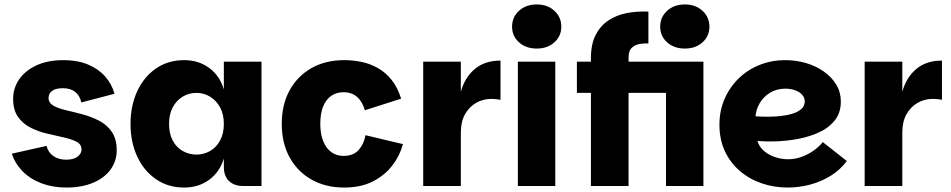

<svg xmlns="http://www.w3.org/2000/svg" viewBox="-20 -835 4268 862"><path d="M278 7Q217 7 166.5 -12Q116 -31 82 -65.5Q48 -100 33 -145L189 -180Q196 -151 219.5 -134.5Q243 -118 277 -118Q310 -118 328 -131.5Q346 -145 346 -164Q346 -187 324 -198.5Q302 -210 266.5 -218Q231 -226 192 -235Q153 -244 118 -261.5Q83 -279 61 -310Q39 -341 39 -391Q39 -439 65.5 -478Q92 -517 142.5 -541Q193 -565 266 -565Q327 -565 373.5 -546Q420 -527 450.5 -493.5Q481 -460 494 -414L345 -375Q339 -405 318 -422Q297 -439 262 -439Q230 -439 214 -427Q198 -415 198 -395Q198 -373 220 -360.5Q242 -348 277 -340Q312 -332 351 -321.5Q390 -311 425 -293Q460 -275 482 -243Q504 -211 504 -160Q504 -112 476.5 -74Q449 -36 398 -14.5Q347 7 278 7Z M807 7Q734 7 679.5 -31Q625 -69 595.5 -133.5Q566 -198 566 -279Q566 -359 595.5 -424Q625 -489 679.5 -527Q734 -565 807 -565Q871 -565 918.5 -530.5Q966 -496 985 -434V-558H1154V0H1071Q1031 0 1008 -22.5Q985 -45 985 -85V-123Q966 -62 918.5 -27.5Q871 7 807 7ZM862 -141Q895 -141 923 -157Q951 -173 968 -204Q985 -235 985 -279Q985 -322 968 -353Q951 -384 923 -401Q895 -418 862 -418Q828 -418 800 -401Q772 -384 755.5 -353Q739 -322 739 -279Q739 -235 755.5 -204Q772 -173 800.5 -157Q829 -141 862 -141Z M1525 7Q1442 7 1379 -28.5Q1316 -64 1280.5 -128Q1245 -192 1245 -279Q1245 -365 1280 -429Q1315 -493 1378 -529Q1441 -565 1525 -565Q1565 -565 1603.5 -557Q1642 -549 1676.5 -529.5Q1711 -510 1738 -476.5Q1765 -443 1781 -392L1618 -340Q1607 -379 1583 -400Q1559 -421 1522 -421Q1491 -421 1467.5 -405Q1444 -389 1431 -357.5Q1418 -326 1418 -279Q1418 -234 1431 -201.5Q1444 -169 1467.5 -152Q1491 -135 1522 -135Q1567 -135 1590.5 -162Q1614 -189 1621 -228L1789 -188Q1776 -138 1742.5 -93.5Q1709 -49 1655 -21Q1601 7 1525 7Z M1880 0V-558H2049V0ZM2023 -240 2049 -423Q2067 -488 2112 -525.5Q2157 -563 2227 -563V-387Q2216 -389 2206 -390Q2196 -391 2186 -391Q2149 -391 2118 -373.5Q2087 -356 2068 -322.5Q2049 -289 2049 -240Z M2305 0V-558H2473V0ZM2390 -617Q2341 -617 2310 -645Q2279 -673 2279 -715Q2279 -758 2310 -786.5Q2341 -815 2390 -815Q2438 -815 2469 -786.5Q2500 -758 2500 -715Q2500 -673 2469 -645Q2438 -617 2390 -617Z M2633 0V-418H2570V-558H2633V-574Q2633 -637 2654.5 -678.5Q2676 -720 2712.5 -744Q2749 -768 2795 -776.5Q2841 -785 2891 -783V-640Q2872 -641 2851.5 -637.5Q2831 -634 2816.5 -620.5Q2802 -607 2802 -577V-558H3073V-418H2802V0ZM2970 0V-558H3138V0ZM3055 -617Q3006 -617 2975 -645Q2944 -673 2944 -715Q2944 -758 2975 -786.5Q3006 -815 3055 -815Q3103 -815 3134 -786.5Q3165 -758 3165 -715Q3165 -673 3134 -645Q3103 -617 3055 -617Z M3516 7Q3455 7 3399.5 -12Q3344 -31 3301.5 -67.5Q3259 -104 3234.5 -156Q3210 -208 3210 -275Q3210 -339 3233.5 -392Q3257 -445 3297.5 -484Q3338 -523 3391.5 -544Q3445 -565 3505 -565Q3554 -565 3598.5 -552Q3643 -539 3678.5 -514Q3714 -489 3734.5 -455Q3755 -421 3755 -379Q3755 -326 3725 -291Q3695 -256 3646.5 -236Q3598 -216 3540.5 -207.5Q3483 -199 3427 -200Q3420 -200 3410.5 -200.5Q3401 -201 3393 -201.5Q3385 -202 3381 -202Q3387 -179 3406.5 -160.5Q3426 -142 3456 -131Q3486 -120 3518 -120Q3550 -120 3579.5 -131Q3609 -142 3633 -159Q3657 -176 3674 -197L3782 -112Q3752 -72 3709 -45.5Q3666 -19 3616.5 -6Q3567 7 3516 7ZM3428 -311Q3455 -311 3484 -314Q3513 -317 3537.5 -324.5Q3562 -332 3577.5 -345.5Q3593 -359 3593 -380Q3593 -397 3581 -410Q3569 -423 3549 -430Q3529 -437 3506 -437Q3466 -437 3436 -418Q3406 -399 3390 -370.5Q3374 -342 3372 -313Q3381 -312 3396.5 -311.5Q3412 -311 3428 -311Z M3862 0V-558H4031V0ZM4005 -240 4031 -423Q4049 -488 4094 -525.5Q4139 -563 4209 -563V-387Q4198 -389 4188 -390Q4178 -391 4168 -391Q4131 -391 4100 -373.5Q4069 -356 4050 -322.5Q4031 -289 4031 -240Z"/></svg>

Font: Parkinsans
Style: Bold
Weight: 700
Designer: Red Stone, Indian Type Foundry
Foundry: Indian Type Foundry
Version: Version 1.000